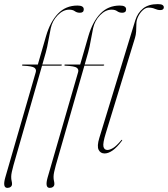

<svg xmlns="http://www.w3.org/2000/svg" viewBox="-39 -739 817 934"><path d="M68 -422.5Q68 -425 72 -425H145L185 -563.5Q205.5 -633.5 243.2 -672.8Q281 -712 338 -712Q368.5 -712 368.5 -693.5Q368.5 -677 350 -677Q335 -677 325 -684.5Q315 -692 297.5 -692Q268 -692 242 -665.2Q216 -638.5 208 -602Q202 -574.5 196.5 -542.2Q191 -510 184 -484.5L167 -425H258.5Q262 -425 262 -423Q262 -419.5 255 -419.5H165.5L26.5 65Q21.5 83.5 18.5 97.2Q15.5 111 15.5 121Q15.5 133 17.5 140.8Q19.5 148.5 19.5 156Q19.5 165 13 170Q6.5 175 -3 175Q-27.5 175 -13.5 125L135 -388Q139 -401 128.8 -409.2Q118.5 -417.5 72.5 -419.5Q68 -419.5 68 -422.5ZM274 -422.5Q274 -425 278 -425H351L391 -563.5Q411.5 -633.5 449.2 -672.8Q487 -712 544 -712Q574.5 -712 574.5 -693.5Q574.5 -677 556 -677Q541 -677 531 -684.5Q521 -692 503.5 -692Q474 -692 448 -665.2Q422 -638.5 414 -602Q408 -574.5 402.5 -542.2Q397 -510 390 -484.5L373 -425H464.5Q468 -425 468 -423Q468 -419.5 461 -419.5H371.5L232.5 65Q227.5 83.5 224.5 97.2Q221.5 111 221.5 121Q221.5 133 223.5 140.8Q225.5 148.5 225.5 156Q225.5 165 219 170Q212.5 175 203 175Q178.5 175 192.5 125L341 -388Q345 -401 334.8 -409.2Q324.5 -417.5 278.5 -419.5Q274 -419.5 274 -422.5ZM728.5 -719Q745.5 -719 751.8 -714.5Q758 -710 758 -703.5Q758 -690 740.5 -690Q728 -690 714.5 -696Q701 -702 683.5 -702Q670 -702 656.2 -689.8Q642.5 -677.5 633.5 -659.2Q624.5 -641 624.5 -623Q624.5 -603 623.2 -585.8Q622 -568.5 617.5 -554L475.5 -90.5Q460.5 -42 464.2 -25.8Q468 -9.5 483.5 -9.5Q495 -9.5 511 -19Q527 -28.5 550.5 -56.5Q553 -60 555 -58.5Q556.5 -57 554 -54Q530 -22 509 -7.2Q488 7.5 470 7.5Q449.5 7.5 440.8 -10.2Q432 -28 444 -67.5L619 -640Q630.5 -676.5 657 -697.8Q683.5 -719 728.5 -719Z"/></svg>

Font: Fraunces 144pt Thin
Style: Italic
Weight: 100
Italic angle: -16°
Version: Version 1.000;[b76b70a41]